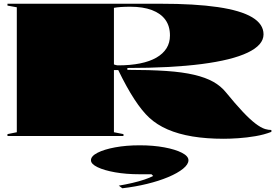

<svg xmlns="http://www.w3.org/2000/svg" viewBox="-20 -728 1478 1028"><path d="M1178 15Q1085 15 1010 2.5Q935 -10 877.5 -35Q820 -60 779 -98Q741 -133 699.5 -196.5Q658 -260 613 -353H590V-20L641 -10V0H20V-10L70 -20V-689L20 -698V-708H839Q1024 -708 1146.5 -690Q1269 -672 1330 -635.5Q1391 -599 1391 -544Q1391 -487 1306.5 -446.5Q1222 -406 1059 -385Q896 -364 662 -364V-354Q783 -354 870.5 -348Q958 -342 1019.5 -327.5Q1081 -313 1122 -290Q1163 -267 1191 -232Q1240 -172 1278.5 -131Q1317 -90 1347 -67Q1377 -44 1400 -37Q1418 -32 1433 -32V-22Q1395 -7 1348 1Q1301 9 1256 12Q1211 15 1178 15ZM611 -378Q678 -378 730 -388.5Q782 -399 817.5 -419.5Q853 -440 871.5 -469.5Q890 -499 890 -538Q890 -588 865.5 -622Q841 -656 793.5 -674Q746 -692 677 -692Q650 -692 627.5 -690.5Q605 -689 590 -686V-383Q595 -381 601 -379.5Q607 -378 611 -378ZM635 280 616 266Q652 260 688.5 251.5Q725 243 754.5 233Q784 223 800 214L791 205H728Q655 205 596 194.5Q537 184 502 167Q467 150 467 130Q467 108 502 90Q537 72 596 61Q655 50 728 50Q801 50 860 61Q919 72 954 90Q989 108 989 130Q989 152 960 175.5Q931 199 881 220Q831 241 767.5 256.5Q704 272 635 280Z"/></svg>

Font: Kalnia Expanded
Style: Bold
Weight: 700
Width: 7
Designer: Frida Medrano
Foundry: Frida Medrano
Version: Version 1.105